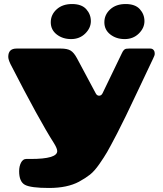

<svg xmlns="http://www.w3.org/2000/svg" viewBox="-20 -750 808 953"><path d="M132 39Q264 39 264 0Q264 -13 248 -39Q175 -153 32 -432Q21 -455 21 -468Q21 -509 62 -509H282Q314 -509 330.5 -499Q347 -489 362 -461L455 -287Q461 -275 472 -275Q483 -275 489 -287L585 -486Q594 -506 606 -508Q610 -508 621 -509H726Q740 -509 746 -496Q748 -490 748 -482.5Q748 -475 740.5 -460.5Q733 -446 665 -301Q597 -156 561.5 -88Q526 -20 511.5 5Q497 30 473 64.5Q449 99 427 116.5Q405 134 372 152Q314 183 223.5 183Q133 183 104 167.5Q75 152 75 100Q75 75 84.5 57Q94 39 110 39ZM232 -639.5Q232 -677 261 -703.5Q290 -730 337.5 -730Q385 -730 408 -704.5Q431 -679 431 -645Q431 -611 403 -583.5Q375 -556 333 -556Q291 -556 261.5 -579Q232 -602 232 -639.5ZM498 -639.5Q498 -677 527 -703.5Q556 -730 603.5 -730Q651 -730 674 -704.5Q697 -679 697 -645Q697 -611 669 -583.5Q641 -556 599 -556Q557 -556 527.5 -579Q498 -602 498 -639.5Z"/></svg>

Font: Chango
Style: Regular
Weight: 400
Designer: Manuel Lupez
Foundry: Fontstage
Version: Version 1.001